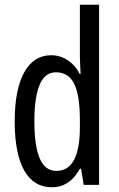

<svg xmlns="http://www.w3.org/2000/svg" viewBox="-20 -780 502 810"><path d="M199 10Q122 10 82 -61Q42 -132 42 -268Q42 -402 82 -474.5Q122 -547 196 -547Q221 -547 243 -538Q265 -529 284 -511.5Q303 -494 316 -468H320Q319 -491 318 -508.5Q317 -526 317 -542V-760H398V0H333L322 -68H317Q303 -43 285.5 -25.5Q268 -8 246.5 1Q225 10 199 10ZM218 -59Q267 -59 292 -105Q317 -151 317 -244V-274Q317 -378 293 -426.5Q269 -475 216 -475Q169 -475 147 -422Q125 -369 125 -268Q125 -165 147.5 -112Q170 -59 218 -59Z"/></svg>

Font: Noto Sans Devanagari ExtraCondensed
Style: Regular
Weight: 400
Width: 2
Designer: Jelle Bosma - Monotype Design Team
Foundry: Monotype Imaging Inc.
Version: Version 2.006